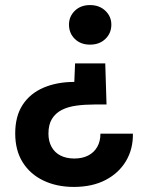

<svg xmlns="http://www.w3.org/2000/svg" viewBox="-20 -533 576 757"><path d="M395 -283 400 -121H352Q314 -121 281 -116.5Q248 -112 223.5 -99.5Q199 -87 185 -64.5Q171 -42 171 -6Q171 24 183.5 46.5Q196 69 219 80.5Q242 92 273 92Q305 92 328 80Q351 68 363.5 46Q376 24 376 -6H504Q505 54 477 101.5Q449 149 396.5 176.5Q344 204 271 204Q204 204 151.5 179Q99 154 69.5 107Q40 60 40 -7Q40 -75 69.5 -120Q99 -165 152 -187.5Q205 -210 273 -210L276 -283ZM335 -513Q372 -513 395.5 -490.5Q419 -468 419 -436Q419 -402 395.5 -379.5Q372 -357 335 -357Q298 -357 275 -379.5Q252 -402 252 -436Q252 -468 275 -490.5Q298 -513 335 -513Z"/></svg>

Font: DM Sans 17pt
Style: Bold
Weight: 700
Version: Version 4.004;gftools[0.9.30]